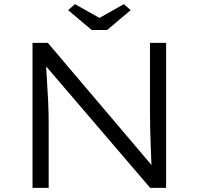

<svg xmlns="http://www.w3.org/2000/svg" viewBox="-20 -907 958 927"><path d="M137 0V-700H211L727 -92L716 -74Q712 -93 710.5 -128Q709 -163 707.5 -205.5Q706 -248 705 -292.5Q704 -337 704 -376.5Q704 -416 704 -443V-700H782V0H705L193 -598L201 -619Q203 -590 204.5 -556Q206 -522 208.5 -486.5Q211 -451 212.5 -418Q214 -385 214.5 -359Q215 -333 215 -318V0ZM423 -762 309 -858 342 -887 475 -812H445L578 -887L611 -858L497 -762Z"/></svg>

Font: Lexend Exa Light
Style: Regular
Weight: 300
Designer: Bonnie Shaver-Troup, Thomas Jockin
Foundry: Lexend
Version: Version 1.007